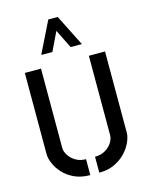

<svg xmlns="http://www.w3.org/2000/svg" viewBox="-114 -822 694 899"><g transform="rotate(-15 232.5 -372.5)"><path d="M134 -597.8 209 -749.8H254.6L331 -597.8H276.6L231.8 -688.4L188 -597.8ZM254 5V-72.2Q282.8 -72.2 304.1 -84.8Q325.4 -97.4 336.9 -115.7Q348.4 -134.1 348.4 -152V-536.4H426.8V-142.7Q426.8 -123.9 416.2 -98.9Q405.6 -73.8 383.8 -50Q362 -26.2 329.6 -10.6Q297.2 5 254 5ZM210.4 5Q167.2 5 134.5 -10.1Q101.8 -25.3 80.5 -48.7Q59.2 -72.2 48.6 -97.6Q38 -122.9 38 -142.6V-536.4H116.4V-152Q116.4 -134.8 128.2 -116.1Q140 -97.4 161.1 -84.8Q182.2 -72.2 210.4 -72.2Z"/></g></svg>

Font: Stick No Bills ExtraLight
Style: Regular
Weight: 200
Designer: Kosala Senevirathne, Siva Puranthara, Lasantha Premarathna, Tharique Azeez
Foundry: mooniak
Version: Version 2.000